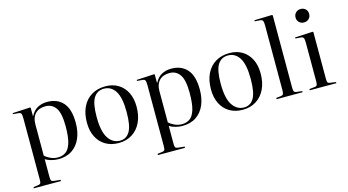

<svg xmlns="http://www.w3.org/2000/svg" viewBox="-100 -1166 3230 1782"><g transform="rotate(-15 1515.0 -275.0)"><path d="M37 216V204L84 198Q99 196 105 188Q111 180 111 152V-433Q111 -471 104.5 -482.5Q98 -494 76 -495L27 -499L28 -509L197 -518L202 -513V-433H204Q231 -485 272 -506Q313 -527 362 -527Q460 -527 515 -464.5Q570 -402 570 -271Q570 -186 542 -122Q514 -58 460 -22Q406 14 326 14Q297 14 262 5Q227 -4 204 -19V152Q204 177 209.5 186.5Q215 196 236 198L297 204V216ZM328 -3Q372 -3 404 -25.5Q436 -48 453.5 -105Q471 -162 471 -266Q471 -391 435 -441.5Q399 -492 337 -492Q274 -492 239 -456Q204 -420 204 -355V-53Q224 -34 257.5 -18.5Q291 -3 328 -3Z M908 14Q836 14 782.5 -17.5Q729 -49 699.5 -107Q670 -165 670 -245Q670 -333 701 -396Q732 -459 788.5 -493Q845 -527 922 -527Q992 -527 1044 -495.5Q1096 -464 1125 -406.5Q1154 -349 1154 -270Q1154 -183 1123.5 -119.5Q1093 -56 1037.5 -21Q982 14 908 14ZM925 -4Q987 -4 1019.5 -59.5Q1052 -115 1052 -245Q1052 -383 1012.5 -446Q973 -509 903 -509Q839 -509 805 -456Q771 -403 771 -274Q771 -132 813.5 -68Q856 -4 925 -4Z M1229 216V204L1276 198Q1291 196 1297 188Q1303 180 1303 152V-433Q1303 -471 1296.5 -482.5Q1290 -494 1268 -495L1219 -499L1220 -509L1389 -518L1394 -513V-433H1396Q1423 -485 1464 -506Q1505 -527 1554 -527Q1652 -527 1707 -464.5Q1762 -402 1762 -271Q1762 -186 1734 -122Q1706 -58 1652 -22Q1598 14 1518 14Q1489 14 1454 5Q1419 -4 1396 -19V152Q1396 177 1401.5 186.5Q1407 196 1428 198L1489 204V216ZM1520 -3Q1564 -3 1596 -25.5Q1628 -48 1645.5 -105Q1663 -162 1663 -266Q1663 -391 1627 -441.5Q1591 -492 1529 -492Q1466 -492 1431 -456Q1396 -420 1396 -355V-53Q1416 -34 1449.5 -18.5Q1483 -3 1520 -3Z M2100 14Q2028 14 1974.5 -17.5Q1921 -49 1891.5 -107Q1862 -165 1862 -245Q1862 -333 1893 -396Q1924 -459 1980.5 -493Q2037 -527 2114 -527Q2184 -527 2236 -495.5Q2288 -464 2317 -406.5Q2346 -349 2346 -270Q2346 -183 2315.5 -119.5Q2285 -56 2229.5 -21Q2174 14 2100 14ZM2117 -4Q2179 -4 2211.5 -59.5Q2244 -115 2244 -245Q2244 -383 2204.5 -446Q2165 -509 2095 -509Q2031 -509 1997 -456Q1963 -403 1963 -274Q1963 -132 2005.5 -68Q2048 -4 2117 -4Z M2427 0V-12L2470 -17Q2490 -19 2495.5 -29.5Q2501 -40 2501 -68V-688Q2501 -722 2494.5 -734Q2488 -746 2467 -747L2417 -751L2418 -761L2587 -766L2594 -761V-64Q2594 -40 2599.5 -29.5Q2605 -19 2626 -17L2677 -11V0Z M2858 -622Q2830 -622 2811.5 -640Q2793 -658 2793 -686Q2793 -714 2811.5 -732.5Q2830 -751 2858 -751Q2887 -751 2905.5 -733Q2924 -715 2924 -687Q2924 -659 2905.5 -640.5Q2887 -622 2858 -622ZM2746 0V-12L2799 -18Q2816 -20 2820.5 -30.5Q2825 -41 2825 -66V-433Q2825 -468 2819 -481Q2813 -494 2791 -495L2741 -499L2742 -509L2911 -518L2918 -513V-62Q2918 -39 2923 -30Q2928 -21 2943 -19L3001 -11V0Z"/></g></svg>

Font: Literata 72pt
Style: Regular
Weight: 400
Designer: Latin by Veronika Burian and Jose Scaglione. Greek by Irene Vlachou. Cyrillic by Vera Evstafieva.
Foundry: TypeTogether
Version: Version 3.002